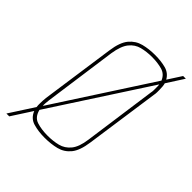

<svg xmlns="http://www.w3.org/2000/svg" viewBox="-214 -712 858 858"><g transform="rotate(45 215.5 -282.5)"><path d="M-13 56 62 -60Q61 -65 61 -71Q61 -77 61 -83Q61 -91 61.5 -99.5Q62 -108 63 -118L113 -469Q121 -527 144 -554.5Q167 -582 200.5 -590.5Q234 -599 272 -599Q310 -599 340 -591Q370 -583 385 -556L427 -621H444L392 -540Q394 -533 395 -523.5Q396 -514 396 -503Q396 -496 396 -487.5Q396 -479 394 -469L344 -118Q336 -60 313.5 -32.5Q291 -5 257.5 3.5Q224 12 184 12Q144 12 112 2.5Q80 -7 67 -40L5 56ZM78 -83 373 -538Q361 -567 332.5 -575Q304 -583 269 -583Q235 -583 205.5 -575.5Q176 -568 156 -543Q136 -518 128 -466L80 -121Q79 -111 78 -101Q77 -91 78 -83ZM187 -4Q222 -4 251.5 -11.5Q281 -19 301.5 -44Q322 -69 329 -121L377 -466Q379 -475 379 -483Q379 -491 379 -498Q379 -504 379 -509.5Q379 -515 378 -519L80 -60Q89 -23 118.5 -13.5Q148 -4 187 -4Z"/></g></svg>

Font: Alumni Sans Pinstripe
Style: Italic
Weight: 400
Italic angle: -8°
Designer: Robert E. Leuschke
Foundry: Robert E. Leuschke
Version: Version 1.010; ttfautohint (v1.8.4.7-5d5b)